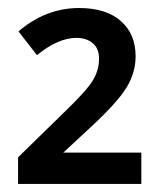

<svg xmlns="http://www.w3.org/2000/svg" viewBox="-20 -743 403 477"><path d="M331.1 -286.1H24.9V-352.1L137.2 -461.9Q194.3 -516.6 210.2 -542.5Q226.1 -568.4 226.1 -597.2Q226.1 -622.6 210.4 -635.7Q194.8 -648.9 169.9 -648.9Q124.5 -648.9 71.8 -606L25.9 -665Q93.8 -723.1 176.8 -723.1Q243.2 -723.1 280 -690.9Q316.9 -658.7 316.9 -603Q316.9 -562.5 294.4 -525.6Q272 -488.8 205.1 -426.8L137.2 -363.8H331.1Z"/></svg>

Font: Open Sans Semibold
Style: Regular
Weight: 600
Foundry: Ascender Corporation
Version: Version 1.10